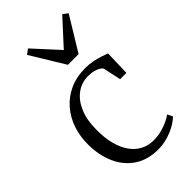

<svg xmlns="http://www.w3.org/2000/svg" viewBox="-257 -907 991 991"><g transform="rotate(-45 238.5 -412.0)"><path d="M271 11Q194 11 140.8 -24.8Q87.5 -60.5 60 -122.5Q32.5 -184.5 32 -263Q31.5 -321.5 49 -373.8Q66.5 -426 101 -466.2Q135.5 -506.5 185.8 -529.8Q236 -553 301.5 -553Q329.5 -553 356.5 -547.5Q383.5 -542 404.8 -534.8Q426 -527.5 437.5 -523L433.5 -385H387.5L367 -481Q365.5 -488 354.2 -495.5Q343 -503 324.5 -508.2Q306 -513.5 281 -513.5Q234.5 -513.5 197.2 -486.2Q160 -459 138.2 -408.5Q116.5 -358 116.5 -287.5Q116 -226.5 128.5 -180Q141 -133.5 163.8 -102.2Q186.5 -71 218 -55Q249.5 -39 287 -39Q316.5 -39 344 -46Q371.5 -53 393.8 -63.5Q416 -74 430.5 -84.5L444.5 -56.5Q427 -38.5 398.8 -23Q370.5 -7.5 337.2 1.8Q304 11 271 11ZM249.5 -628 136.5 -813.5 163.5 -833.5 288.5 -697 413.5 -833.5 440.5 -813.5 327.5 -628Z"/></g></svg>

Font: Merriweather 60pt Light
Style: Regular
Weight: 300
Version: Version 2.100